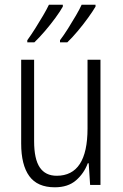

<svg xmlns="http://www.w3.org/2000/svg" viewBox="-20 -786 521 816"><path d="M407 -532V0H363L357 -92H353Q337 -49 303 -19.5Q269 10 213 10Q139 10 104.5 -37.5Q70 -85 70 -176V-532H125V-186Q125 -110 149 -74.5Q173 -39 221 -39Q352 -39 352 -240V-532ZM386 -758Q375 -739 354.5 -710.5Q334 -682 310 -653.5Q286 -625 266 -606H235V-615Q251 -636 269 -664.5Q287 -693 303 -720.5Q319 -748 327 -766H386ZM247 -758Q236 -738 215.5 -710Q195 -682 171 -654Q147 -626 126 -606H96V-615Q112 -637 130 -665.5Q148 -694 163.5 -720.5Q179 -747 188 -766H247Z"/></svg>

Font: Noto Sans Gurmukhi UI Condensed Light
Style: Regular
Weight: 300
Width: 3
Designer: Jelle Bosma - Monotype Design Team
Foundry: Monotype Imaging Inc.
Version: Version 2.004; ttfautohint (v1.8.4.7-5d5b)